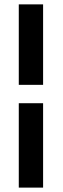

<svg xmlns="http://www.w3.org/2000/svg" viewBox="-20 -731 288 883"><path d="M178.2 131.8V-256.3H66.4V131.8ZM178.2 -710.9H66.4V-340.8H178.2Z"/></svg>

Font: Shabnam Medium
Style: Regular
Weight: 500
Foundry: DejaVu fonts team - Redesigned by Saber Rastikerdar - Based on Vazir font
Version: Version 5.0.1